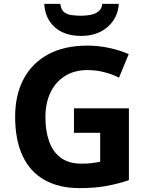

<svg xmlns="http://www.w3.org/2000/svg" viewBox="-20 -959 764 989"><path d="M361 -401H644V-31Q588 -12 527.5 -1Q467 10 390 10Q284 10 209.5 -32Q135 -74 96.5 -156Q58 -238 58 -358Q58 -470 101.5 -552Q145 -634 228 -679Q311 -724 431 -724Q488 -724 543 -712Q598 -700 643 -680L593 -559Q560 -576 518 -587Q476 -598 430 -598Q364 -598 315.5 -568Q267 -538 240.5 -483.5Q214 -429 214 -355Q214 -285 233 -231Q252 -177 293 -146.5Q334 -116 400 -116Q432 -116 454.5 -119Q477 -122 496 -126V-275H361ZM592 -939Q587 -866 534 -820Q481 -774 398 -774Q312 -774 262 -819Q212 -864 208 -939H291Q294 -911 308.5 -898Q323 -885 347 -881.5Q371 -878 399 -878Q423 -878 446.5 -882.5Q470 -887 487 -900Q504 -913 507 -939Z"/></svg>

Font: Noto Sans Tai Tham
Style: Regular
Weight: 400
Designer: Monotype Design Team 2013. Revised by David WIlliams 2020
Foundry: Monotype Imaging Inc.
Version: Version 2.002